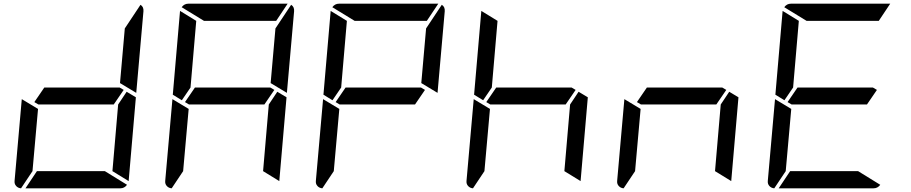

<svg xmlns="http://www.w3.org/2000/svg" viewBox="-20 -1020 4936 1040"><path d="M650 -533 596 -454H188L166 -467L220 -546H628ZM666 -523 716 -493 677 -41V-39L589 -93L620 -454ZM548 -93 668 -19Q654 0 632 0H118L180 -93ZM94 0Q78 -1 67.5 -12.5Q57 -24 59 -41L98 -483L186 -430L156 -93ZM741 -994Q759 -983 757 -959L718 -517L630 -570L656 -866Z M965 -477 916 -507 955 -959V-961L1043 -907L1012 -546ZM1466 -533 1412 -454H1004L982 -467L1036 -546H1444ZM1482 -523 1532 -493 1493 -41V-39L1405 -93L1436 -454ZM910 0Q894 -1 883.5 -12.5Q873 -24 875 -41L914 -483L1002 -430L972 -93ZM1557 -994Q1575 -983 1573 -959L1534 -517L1446 -570L1472 -866ZM1085 -907 964 -981Q978 -1000 1000 -1000H1536H1538L1476 -907Z M1781 -477 1732 -507 1771 -959V-961L1859 -907L1828 -546ZM2282 -533 2228 -454H1820L1798 -467L1852 -546H2260ZM1726 0Q1710 -1 1699.5 -12.5Q1689 -24 1691 -41L1730 -483L1818 -430L1788 -93ZM2373 -994Q2391 -983 2389 -959L2350 -517L2262 -570L2288 -866ZM1901 -907 1780 -981Q1794 -1000 1816 -1000H2352H2354L2292 -907Z M2597 -477 2548 -507 2587 -959V-961L2675 -907L2644 -546ZM3098 -533 3044 -454H2636L2614 -467L2668 -546H3076ZM3114 -523 3164 -493 3125 -41V-39L3037 -93L3068 -454ZM2542 0Q2526 -1 2515.5 -12.5Q2505 -24 2507 -41L2546 -483L2634 -430L2604 -93Z M3914 -533 3860 -454H3452L3430 -467L3484 -546H3892ZM3930 -523 3980 -493 3941 -41V-39L3853 -93L3884 -454ZM3358 0Q3342 -1 3331.5 -12.5Q3321 -24 3323 -41L3362 -483L3450 -430L3420 -93Z M4229 -477 4180 -507 4219 -959V-961L4307 -907L4276 -546ZM4730 -533 4676 -454H4268L4246 -467L4300 -546H4708ZM4628 -93 4748 -19Q4734 0 4712 0H4198L4260 -93ZM4174 0Q4158 -1 4147.5 -12.5Q4137 -24 4139 -41L4178 -483L4266 -430L4236 -93ZM4349 -907 4228 -981Q4242 -1000 4264 -1000H4800H4802L4740 -907Z"/></svg>

Font: DSEG7 Modern
Style: Italic
Weight: 400
Italic angle: -5°
Designer: Keshikan(Twitter:@keshinomi_88pro)
Version: Version 0.46